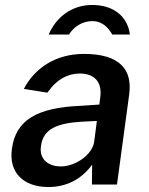

<svg xmlns="http://www.w3.org/2000/svg" viewBox="-20 -743 601 773"><path d="M176 -604H258C277 -636 312 -658 352 -658C393 -658 417 -630 432 -604H503C493 -681 433 -723 351 -723C269 -723 206 -674 176 -604ZM175 10C246 10 307 -20 351 -80L350 0H451L500 -362C514 -462 463 -526 318 -526C206 -526 120 -470 76 -385L171 -370C209 -425 255 -447 301 -447C361 -447 391 -412 384 -354L380 -322L305 -317C127 -310 43 -258 28 -144C14 -46 77 10 175 10ZM225 -73C173 -73 137 -103 145 -155C154 -228 217 -247 308 -253L370 -256L359 -171C351 -120 284 -73 225 -73Z"/></svg>

Font: United Sans SemiBold
Style: Italic
Weight: 600
Italic angle: -8°
Designer: Pablo Impallari, Rodrigo Fuenzalida (Modified by Dan O. Williams)
Version: Version 1.000;PS 001.000;hotconv 1.0.88;makeotf.lib2.5.64775